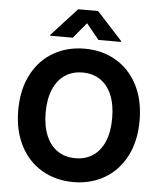

<svg xmlns="http://www.w3.org/2000/svg" viewBox="-61 -980 875 1042"><g transform="rotate(5 376.5 -458.5)"><path d="M377 9.8Q282.2 9.8 207 -33.7Q131.8 -77.1 88.9 -159.4Q45.9 -241.7 45.9 -353.5Q45.9 -465.8 88.9 -548.1Q131.8 -630.4 207 -673.6Q282.2 -716.8 377 -716.8Q471.2 -716.8 546.1 -673.6Q621.1 -630.4 664.1 -548.1Q707 -465.8 707 -353.5Q707 -241.2 664.1 -158.9Q621.1 -76.7 546.1 -33.4Q471.2 9.8 377 9.8ZM377 -586.9Q321.8 -586.9 281 -559.8Q240.2 -532.7 217.8 -480.2Q195.3 -427.7 195.3 -353.5Q195.3 -279.3 217.8 -226.8Q240.2 -174.3 281 -147.2Q321.8 -120.1 377 -120.1Q432.1 -120.1 472.7 -147.2Q513.2 -174.3 535.4 -226.6Q557.6 -278.8 557.6 -353.5Q557.6 -428.2 535.4 -480.5Q513.2 -532.7 472.7 -559.8Q432.1 -586.9 377 -586.9ZM377 -855.5 306.6 -770.5H183.6V-775.4L322.3 -926.8H430.7L569.3 -775.4V-770.5H446.3Z"/></g></svg>

Font: WEMIX Pretendard
Style: Bold
Weight: 700
Designer: Base glyphs from Inter by Rasmus Andersson; Hangeul glyphs from Noto Sans CJK(Source Han Sans) by Jang Soo-young and Kan
Foundry: Kil Hyung-jin
Version: Version 1.000